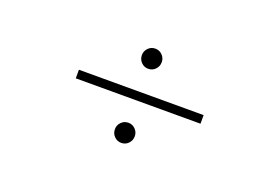

<svg xmlns="http://www.w3.org/2000/svg" viewBox="-60 -641 970 672"><g transform="rotate(20 425.0 -305.5)"><path d="M387 -444Q387 -459 397.8 -470Q408.5 -481 424 -481Q439.5 -481 450.2 -470Q461 -459 461 -444Q461 -428 450.2 -417Q439.5 -406 424 -406Q408.5 -406 397.8 -417Q387 -428 387 -444ZM197.5 -320H662V-288H197.5ZM387 -168Q387 -183 397.8 -194Q408.5 -205 424 -205Q439.5 -205 450.2 -194Q461 -183 461 -168Q461 -152 450.2 -141Q439.5 -130 424 -130Q408.5 -130 397.8 -141Q387 -152 387 -168Z"/></g></svg>

Font: League Mono Wide Thin
Style: Regular
Weight: 100
Width: 8
Designer: Tyler Finck
Foundry: The League of Moveable Type / Tyler Finck
Version: Version 2.210